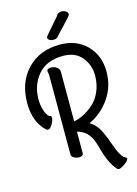

<svg xmlns="http://www.w3.org/2000/svg" viewBox="-153 -982 873 1227"><g transform="rotate(-15 283.5 -368.0)"><path d="M200 -1V-524Q200 -535 198 -544.5Q196 -554 196 -556Q196 -573 222 -573Q246 -573 262 -560Q278 -547 278 -529V-202Q310 -208 342.5 -224.5Q375 -241 408 -269.5Q441 -298 462 -346Q483 -394 483 -454Q483 -520 440.5 -572.5Q398 -625 317 -625Q208 -625 151 -558.5Q94 -492 94 -397Q94 -379 96 -363Q98 -347 101.5 -335Q105 -323 108.5 -313Q112 -303 116 -296.5Q120 -290 123.5 -285.5Q127 -281 130 -278L132 -275Q147 -279 147 -261Q147 -241 128.5 -213Q110 -185 91 -199Q18 -267 18 -391Q18 -530 100 -615Q182 -700 316 -700Q425 -700 492.5 -631.5Q560 -563 560 -456Q560 -358 506.5 -281Q453 -204 370 -165Q413 -140 436.5 -90.5Q460 -41 479 15Q498 71 525 100Q527 102 535.5 105.5Q544 109 544 114Q544 127 516.5 146.5Q489 166 476 166Q469 166 463 160Q437 130 420 91Q403 52 394.5 19Q386 -14 374.5 -45.5Q363 -77 339.5 -100.5Q316 -124 278 -134V5Q278 28 250 28Q232 28 216 19Q200 10 200 -1ZM410 -853 321 -758Q310 -740 288 -740Q269 -740 259 -747Q249 -754 249 -763Q249 -768 257 -778L348 -883Q349 -891 359.5 -896.5Q370 -902 381 -902Q396 -902 409 -893.5Q422 -885 422 -873Q422 -867 410 -853Z"/></g></svg>

Font: Grand Hotel
Style: Regular
Weight: 400
Designer: Brian J. Bonislawsky & Jim Lyles for Astigmatic (AOETI)
Foundry: Astigmatic (AOETI)
Version: Version 001.000